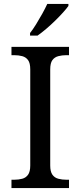

<svg xmlns="http://www.w3.org/2000/svg" viewBox="-20 -951 407 971"><path d="M38 0V-42H51Q74 -42 92.5 -47Q111 -52 122 -67.5Q133 -83 133 -114V-600Q133 -632 122 -647Q111 -662 92.5 -667Q74 -672 51 -672H38V-714H329V-672H316Q294 -672 275 -667Q256 -662 245 -647Q234 -632 234 -600V-114Q234 -83 245 -67.5Q256 -52 275 -47Q294 -42 316 -42H329V0ZM132 -784Q147 -803 163 -829Q179 -855 194 -882Q209 -909 219 -931H326V-921Q317 -908 299 -888Q281 -868 258.5 -846Q236 -824 213 -804.5Q190 -785 170 -771H132Z"/></svg>

Font: Noto Serif Hebrew
Style: Regular
Weight: 400
Designer: Monotype Design Team
Foundry: Monotype Imaging Inc.
Version: Version 2.003